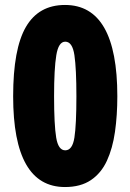

<svg xmlns="http://www.w3.org/2000/svg" viewBox="-20 -744 526 774"><path d="M242 10Q33 10 33 -356Q33 -547 84.5 -635.5Q136 -724 242 -724Q453 -724 453 -356Q453 -279 443.5 -212.5Q434 -146 411 -96Q388 -46 346.5 -18Q305 10 242 10ZM243 -138Q272 -138 280 -189.5Q288 -241 288 -356Q288 -467 280 -521.5Q272 -576 243 -576Q216 -576 207 -521.5Q198 -467 198 -356Q198 -241 206.5 -189.5Q215 -138 243 -138Z"/></svg>

Font: Noto Sans Devanagari UI ExtraCondensed Black
Style: Regular
Weight: 900
Width: 2
Designer: Jelle Bosma - Monotype Design Team
Foundry: Monotype Imaging Inc.
Version: Version 2.003